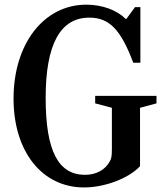

<svg xmlns="http://www.w3.org/2000/svg" viewBox="-20 -792 706 822"><path d="M340 10.5C428.5 10.5 531.5 -28.5 579.5 -80.5V-330.5L650 -349.5V-381.5H387.5V-349.5L459 -330.5V-155.5C459 -124 457 -113.5 450.5 -102C431.5 -65 391.5 -43.5 344 -43.5C229.5 -43.5 175.5 -146 175.5 -373C175.5 -602 238 -716.5 362.5 -716.5C447.5 -716.5 497 -666 550.5 -523.5H581V-761.5H558L521 -711H518C480 -749 417.5 -772 349.5 -772C167.5 -772 38 -604.5 38 -370C38 -143.5 159.5 10.5 340 10.5Z"/></svg>

Font: Libre Caslon Condensed SemiBold
Style: Regular
Weight: 600
Designer: Pablo Impallari, Rodrigo Fuenzalida, Katja Schimmel, Ertekin Erdin
Foundry: Pablo Impallari, Rodrigo Fuenzalida
Version: Version 2.000;gftools[0.9.33]